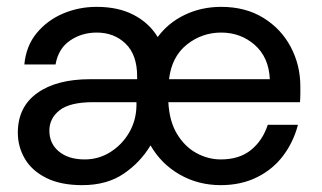

<svg xmlns="http://www.w3.org/2000/svg" viewBox="-20 -528 940 560"><path d="M220 12Q157 12 115 -9Q73 -30 52.5 -65Q32 -100 32 -141Q32 -216 88.5 -256.5Q145 -297 243 -297H380V-305Q380 -368 346.5 -400.5Q313 -433 262 -433Q218 -433 184 -409.5Q150 -386 142 -340H51Q56 -394 87 -431.5Q118 -469 164 -488.5Q210 -508 262 -508Q325 -508 370 -484.5Q415 -461 440 -420Q471 -462 519.5 -485Q568 -508 625 -508Q696 -508 748 -476Q800 -444 828 -391Q856 -338 856 -276Q856 -266 856 -255Q856 -244 855 -230H471Q474 -174 496.5 -137Q519 -100 553 -81.5Q587 -63 624 -63Q678 -63 712 -90.5Q746 -118 761 -164H849Q836 -114 806 -74Q776 -34 729.5 -11Q683 12 624 12Q558 12 504 -19Q450 -50 419 -104Q390 -55 341 -21.5Q292 12 220 12ZM473 -297H767Q764 -361 723 -397Q682 -433 625 -433Q569 -433 525 -398Q481 -363 473 -297ZM227 -63Q268 -63 302 -84.5Q336 -106 356.5 -141Q377 -176 378 -219V-230H252Q184 -230 154 -206.5Q124 -183 124 -147Q124 -109 152 -86Q180 -63 227 -63Z"/></svg>

Font: HostGroteskRegular
Style: Regular
Weight: 400
Designer: Doukan Karapınar based on Poppins by Indian Type Foundry, Jonny Pinhorn
Foundry: Element Type
Version: Version 1.001; ttfautohint (v1.8.4.7-5d5b)